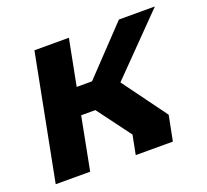

<svg xmlns="http://www.w3.org/2000/svg" viewBox="-98 -652 830 770"><g transform="rotate(-20 317.0 -267.0)"><path d="M357.5 0H516L537 -107L399.5 -295L633.5 -534H480L294 -338H228.5L266.5 -534H119.5L16 0H163L206.5 -225H267L373.5 -82Z"/></g></svg>

Font: Monaspace Krypton
Style: Bold Italic
Weight: 700
Italic angle: -11°
Designer: Riley Cran & the Lettermatic Team
Foundry: Lettermatic
Version: Version 1.101 (Monaspace Krypton)